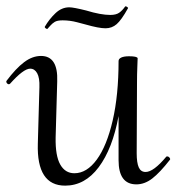

<svg xmlns="http://www.w3.org/2000/svg" viewBox="-30 -571 556 604"><path d="M496 -79Q500 -79 503 -75.5Q506 -72 505 -69Q473 -28 449 -9.5Q425 9 399 9Q343 9 343 -67V-206Q324 -103 280.5 -45Q237 13 175 13Q85 13 89 -119L94 -297Q95 -326 87 -340.5Q79 -355 65 -355Q44 -355 2 -308Q0 -306 -2 -306Q-6 -306 -8.5 -309.5Q-11 -313 -10 -316Q20 -356 46 -375.5Q72 -395 99 -395Q153 -395 150 -315L145 -138Q144 -81 159.5 -53.5Q175 -26 204 -26Q243 -26 274.5 -69Q306 -112 324.5 -192Q343 -272 343 -379Q343 -386 351.5 -390Q360 -394 376 -394Q401 -394 403 -388Q403 -384 402 -360.5Q401 -337 401 -312L400 -89Q400 -59 406.5 -44.5Q413 -30 428 -30Q453 -30 493 -78Q494 -79 496 -79ZM118 -480Q116 -480 113 -482.5Q110 -485 111 -487Q125 -511 144.5 -529.5Q164 -548 188 -548Q201 -548 241 -538Q287 -524 317 -524Q335 -524 345 -531Q355 -538 364 -551H365Q368 -551 371 -548.5Q374 -546 372 -544Q352 -508 337 -495Q322 -482 302 -482Q281 -482 239 -494Q235 -495 212.5 -501Q190 -507 167 -507Q150 -507 142 -502Q134 -497 128 -490Q122 -483 119 -480Z"/></svg>

Font: Cormorant Upright
Style: Regular
Weight: 400
Designer: Christian Thalmann (Catharsis Fonts)
Foundry: Catharsis Fonts
Version: Version 3.302